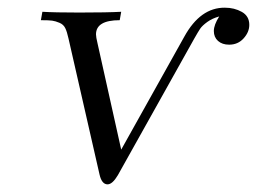

<svg xmlns="http://www.w3.org/2000/svg" viewBox="-20 -461 672 502"><path d="M86.9 -408.2 90.8 -430.2Q123 -428.2 187 -428.2Q260.3 -428.2 296.9 -430.2L293 -408.2Q231 -408.2 231 -371.1Q231 -364.3 234.9 -348.1L296.9 -69.8L461.9 -365.2Q503.9 -441.4 567.9 -440.9Q592.8 -440.9 612.3 -429.9Q631.8 -418.9 631.8 -396Q631.8 -377 616.9 -360.6Q602.1 -344.2 579.1 -344.2Q561 -344.2 550 -354Q539.1 -363.8 539.1 -379.9Q539.1 -396 553.2 -418Q535.2 -413.1 522 -403.6Q508.8 -394 503.4 -386Q498 -377.9 487.8 -359.9L288.1 -2.9Q273.9 21 261.2 21Q246.1 21 240.2 -4.9L159.2 -359.9Q155.3 -377.9 150.6 -387.5Q146 -397 135.5 -401.4Q125 -405.8 116.5 -407Q107.9 -408.2 86.9 -408.2Z"/></svg>

Font: CMU Serif Extra
Style: RomanSlanted
Weight: 500
Italic angle: -9.46001°
Version: Version 0.7.0